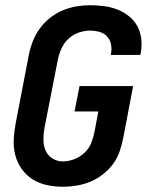

<svg xmlns="http://www.w3.org/2000/svg" viewBox="-20 -702 590 734"><path d="M220 12Q189 12 159 5.5Q129 -1 104.5 -16.5Q80 -32 63 -56Q46 -80 38.5 -108.5Q31 -137 32.5 -168.5Q34 -200 40 -231L90 -491Q95 -517 105 -543Q115 -569 131.5 -592Q148 -615 170.5 -633Q193 -651 219 -662Q245 -673 271.5 -677.5Q298 -682 324 -682Q351 -682 378 -678.5Q405 -675 429 -665.5Q453 -656 473 -640Q493 -624 505 -602Q517 -580 520 -553Q523 -526 518 -499L516 -492H403L404 -496Q408 -514 404.5 -532Q401 -550 389.5 -562.5Q378 -575 360.5 -580Q343 -585 325 -585Q303 -585 281 -577.5Q259 -570 241.5 -553.5Q224 -537 214.5 -515.5Q205 -494 201 -473L150 -213Q146 -191 146 -168.5Q146 -146 154 -127Q162 -108 180 -96.5Q198 -85 220 -85Q242 -85 264 -93.5Q286 -102 303 -118Q320 -134 328.5 -155Q337 -176 341 -197L356 -276H265L284 -373H489L452 -179Q447 -153 438.5 -126.5Q430 -100 413.5 -77Q397 -54 374 -36Q351 -18 325.5 -7.5Q300 3 273 7.5Q246 12 220 12Z"/></svg>

Font: Lode Term
Style: Bold Italic
Weight: 700
Italic angle: -11°
Monospace: yes
Designer: Belleve Invis
Foundry: Belleve Invis
Version: Version 29.2.0